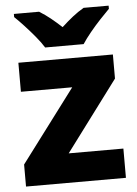

<svg xmlns="http://www.w3.org/2000/svg" viewBox="-54 -808 607 850"><g transform="rotate(-5 249.5 -383.0)"><path d="M27 0V-98L269 -420H41V-549H461V-442L228 -130H471V0ZM165 -606Q151 -629 128.5 -656Q106 -683 82.5 -708.5Q59 -734 40 -752V-766H152Q178 -750 201 -731.5Q224 -713 250 -689Q276 -713 300 -732Q324 -751 350 -766H461V-752Q444 -735 420 -709.5Q396 -684 373.5 -656.5Q351 -629 336 -606Z"/></g></svg>

Font: Noto Sans Symbols ExtraBold
Style: Regular
Weight: 800
Version: Version 2.002